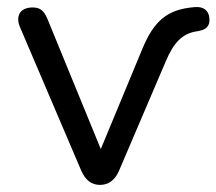

<svg xmlns="http://www.w3.org/2000/svg" viewBox="-20 -514 610 541"><path d="M262 7C286 7 304 -7 315 -32L447 -341C469 -393 493 -420 536 -426C563 -430 572 -442 570 -463C568 -485 553 -496 529 -494C452 -488 414 -456 381 -376L264 -94L114 -460C104 -484 93 -493 72 -493C35 -493 23 -467 37 -436L209 -33C221 -6 238 7 262 7Z"/></svg>

Font: SN Pro Book
Style: Regular
Weight: 350
Designer: Tobias Whetton
Foundry: Supernotes
Version: Version 1.003;Glyphs 3.3 (3324)